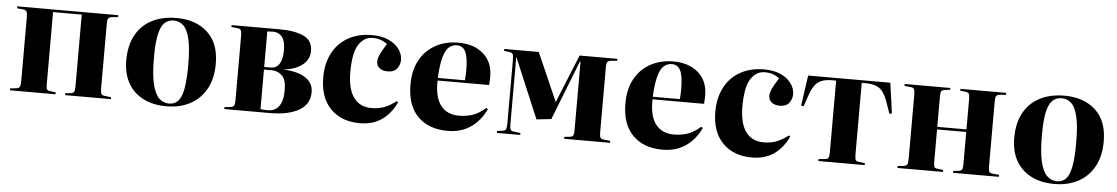

<svg xmlns="http://www.w3.org/2000/svg" viewBox="-33 -849 6865 1180"><g transform="rotate(5 3400.0 -259.0)"><path d="M38 0V-12L77 -16Q91 -18 96.5 -26.5Q102 -35 102 -62V-457Q102 -483 96.5 -492Q91 -501 77 -502L38 -506V-518H661V-506L626 -503Q607 -501 601 -492.5Q595 -484 595 -460V-58Q595 -34 601 -25.5Q607 -17 626 -16L661 -12V0H378V-12L411 -15Q427 -17 432 -25.5Q437 -34 437 -58V-502H260V-60Q260 -35 264 -26.5Q268 -18 282 -17L319 -12V0Z M1003 14Q921 14 860.5 -17Q800 -48 767 -106Q734 -164 734 -247Q734 -338 769 -402Q804 -466 868.5 -499Q933 -532 1020 -532Q1139 -532 1211.5 -465.5Q1284 -399 1284 -272Q1284 -183 1249.5 -119Q1215 -55 1152 -20.5Q1089 14 1003 14ZM1019 -4Q1052 -4 1073.5 -26Q1095 -48 1105.5 -102Q1116 -156 1116 -251Q1116 -353 1102.5 -410Q1089 -467 1064 -491Q1039 -515 1004 -515Q970 -515 947 -493Q924 -471 913 -419Q902 -367 902 -277Q902 -173 916.5 -113.5Q931 -54 957 -29Q983 -4 1019 -4Z M1360 0V-12L1399 -16Q1413 -18 1418.5 -26.5Q1424 -35 1424 -62V-457Q1424 -483 1418.5 -492Q1413 -501 1399 -502L1360 -506V-518H1655Q1749 -518 1804.5 -492.5Q1860 -467 1860 -402Q1860 -348 1816 -314.5Q1772 -281 1703 -275V-274Q1788 -270 1837 -238.5Q1886 -207 1886 -150Q1886 -75 1820.5 -37.5Q1755 0 1640 0ZM1582 -279H1622Q1656 -279 1675 -307Q1694 -335 1694 -394Q1694 -449 1673 -474.5Q1652 -500 1618 -500Q1606 -500 1597 -499Q1588 -498 1582 -498ZM1630 -16Q1653 -16 1673.5 -28Q1694 -40 1707 -68.5Q1720 -97 1720 -147Q1720 -214 1693 -238.5Q1666 -263 1630 -263H1582V-19Q1595 -17 1606 -16.5Q1617 -16 1630 -16Z M2197 14Q2083 14 2016 -54.5Q1949 -123 1949 -247Q1949 -332 1982 -396Q2015 -460 2077.5 -496Q2140 -532 2227 -532Q2286 -532 2328.5 -512.5Q2371 -493 2393.5 -461.5Q2416 -430 2416 -396Q2416 -366 2398 -342Q2380 -318 2340 -318Q2307 -318 2289 -333.5Q2271 -349 2271 -374Q2271 -392 2282 -416Q2293 -440 2321 -485Q2284 -515 2232 -515Q2178 -515 2145 -464Q2112 -413 2112 -293Q2112 -191 2150 -138Q2188 -85 2261 -85Q2309 -85 2345 -100.5Q2381 -116 2412 -141L2421 -134Q2385 -60 2330 -23Q2275 14 2197 14Z M2739 14Q2621 14 2554 -54Q2487 -122 2487 -249Q2487 -340 2522.5 -403Q2558 -466 2619.5 -499Q2681 -532 2759 -532Q2855 -532 2913 -481Q2971 -430 2971 -342Q2971 -329 2970.5 -316.5Q2970 -304 2969 -289H2651Q2648 -187 2687 -136Q2726 -85 2800 -85Q2842 -85 2881 -97Q2920 -109 2964 -147L2974 -140Q2939 -66 2879.5 -26Q2820 14 2739 14ZM2651 -305H2818Q2821 -335 2821 -367Q2821 -448 2804 -481.5Q2787 -515 2751 -515Q2723 -515 2702 -497Q2681 -479 2668 -433.5Q2655 -388 2651 -305Z M3042 0V-12L3076 -16Q3091 -18 3096 -27.5Q3101 -37 3101 -62V-456Q3101 -482 3096 -491Q3091 -500 3076 -502L3042 -506V-518H3255L3386 -220L3401 -258L3507 -518H3740V-506L3704 -503Q3685 -501 3679.5 -492.5Q3674 -484 3674 -460V-58Q3674 -34 3679.5 -25.5Q3685 -17 3704 -16L3740 -12V0H3457V-12L3489 -15Q3506 -17 3511 -25.5Q3516 -34 3516 -58V-481H3512L3368 -114L3277 -104L3122 -472H3120V-60Q3120 -35 3125.5 -26.5Q3131 -18 3147 -17L3186 -12V0Z M4065 14Q3947 14 3880 -54Q3813 -122 3813 -249Q3813 -340 3848.5 -403Q3884 -466 3945.5 -499Q4007 -532 4085 -532Q4181 -532 4239 -481Q4297 -430 4297 -342Q4297 -329 4296.5 -316.5Q4296 -304 4295 -289H3977Q3974 -187 4013 -136Q4052 -85 4126 -85Q4168 -85 4207 -97Q4246 -109 4290 -147L4300 -140Q4265 -66 4205.5 -26Q4146 14 4065 14ZM3977 -305H4144Q4147 -335 4147 -367Q4147 -448 4130 -481.5Q4113 -515 4077 -515Q4049 -515 4028 -497Q4007 -479 3994 -433.5Q3981 -388 3977 -305Z M4616 14Q4502 14 4435 -54.5Q4368 -123 4368 -247Q4368 -332 4401 -396Q4434 -460 4496.5 -496Q4559 -532 4646 -532Q4705 -532 4747.5 -512.5Q4790 -493 4812.5 -461.5Q4835 -430 4835 -396Q4835 -366 4817 -342Q4799 -318 4759 -318Q4726 -318 4708 -333.5Q4690 -349 4690 -374Q4690 -392 4701 -416Q4712 -440 4740 -485Q4703 -515 4651 -515Q4597 -515 4564 -464Q4531 -413 4531 -293Q4531 -191 4569 -138Q4607 -85 4680 -85Q4728 -85 4764 -100.5Q4800 -116 4831 -141L4840 -134Q4804 -60 4749 -23Q4694 14 4616 14Z M5025 0V-12L5067 -16Q5081 -17 5086 -26Q5091 -35 5091 -62V-502H5068Q5025 -502 4999 -490.5Q4973 -479 4956.5 -454Q4940 -429 4926 -387L4906 -327L4890 -331L4917 -518H5424L5450 -331L5435 -327L5414 -387Q5400 -429 5383.5 -454Q5367 -479 5340.5 -490.5Q5314 -502 5272 -502H5249V-60Q5249 -35 5253.5 -26.5Q5258 -18 5272 -17L5311 -12V0Z M5513 0V-12L5552 -16Q5566 -18 5571.5 -26.5Q5577 -35 5577 -62V-457Q5577 -483 5571.5 -492Q5566 -501 5552 -502L5513 -506V-518H5794V-507L5757 -502Q5743 -500 5739 -491.5Q5735 -483 5735 -458V-273H5915V-460Q5915 -484 5910 -492.5Q5905 -501 5888 -503L5856 -507V-518H6139V-506L6103 -503Q6084 -501 6078.5 -492.5Q6073 -484 6073 -460V-58Q6073 -34 6078.5 -25.5Q6084 -17 6103 -16L6139 -12V0H5856V-12L5888 -15Q5905 -17 5910 -25.5Q5915 -34 5915 -58V-257H5735V-60Q5735 -35 5739 -26.5Q5743 -18 5757 -17L5794 -12V0Z M6481 14Q6399 14 6338.5 -17Q6278 -48 6245 -106Q6212 -164 6212 -247Q6212 -338 6247 -402Q6282 -466 6346.5 -499Q6411 -532 6498 -532Q6617 -532 6689.5 -465.5Q6762 -399 6762 -272Q6762 -183 6727.5 -119Q6693 -55 6630 -20.5Q6567 14 6481 14ZM6497 -4Q6530 -4 6551.5 -26Q6573 -48 6583.5 -102Q6594 -156 6594 -251Q6594 -353 6580.5 -410Q6567 -467 6542 -491Q6517 -515 6482 -515Q6448 -515 6425 -493Q6402 -471 6391 -419Q6380 -367 6380 -277Q6380 -173 6394.5 -113.5Q6409 -54 6435 -29Q6461 -4 6497 -4Z"/></g></svg>

Font: Literata 72pt
Style: Bold
Weight: 700
Designer: Latin by Veronika Burian and Jose Scaglione. Greek by Irene Vlachou. Cyrillic by Vera Evstafieva.
Foundry: TypeTogether
Version: Version 3.002